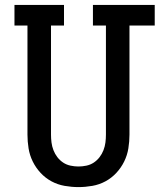

<svg xmlns="http://www.w3.org/2000/svg" viewBox="-20 -755 651 783"><path d="M300 8Q272 8 243.5 3Q215 -2 190 -15.5Q165 -29 145.5 -50Q126 -71 113.5 -96.5Q101 -122 96.5 -150Q92 -178 92 -206V-651H39V-735H241V-651H188V-206Q188 -190 190 -174Q192 -158 198 -142.5Q204 -127 214 -114Q224 -101 237.5 -92Q251 -83 267.5 -79.5Q284 -76 300 -76Q316 -76 332.5 -79.5Q349 -83 362.5 -92Q376 -101 386 -114Q396 -127 402 -142.5Q408 -158 410 -174Q412 -190 412 -206V-651H359V-735H611V-651H508V-206Q508 -178 503.5 -150Q499 -122 486.5 -96.5Q474 -71 454.5 -50Q435 -29 410 -15.5Q385 -2 356.5 3Q328 8 300 8Z"/></svg>

Font: Iosevka HT Medium Extended
Style: Regular
Weight: 500
Width: 7
Monospace: yes
Designer: Belleve Invis
Foundry: Belleve Invis
Version: Version 32.3.0; ttfautohint (v1.8.4)